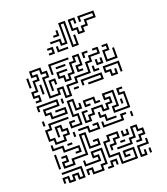

<svg xmlns="http://www.w3.org/2000/svg" viewBox="-161 -1018 990 1136"><g transform="rotate(-20 333.5 -450.0)"><path d="M229 -474V-534H211V-504H139V-636H169V-654H139V-684H91V-666H121V-624H91V-564H61V-546H91V-504H55V-516H79V-534H49V-576H79V-636H109V-654H79V-696H151V-666H181V-624H151V-516H199V-546H241V-486H259V-546H319V-576H409V-636H439V-666H499V-684H475V-696H511V-654H451V-624H421V-564H331V-534H271V-474ZM199 -630V-696H325V-684H211V-630ZM259 -564V-594H229V-636H295V-624H241V-606H271V-576H289V-606H319V-666H349V-696H391V-624H361V-606H385V-594H349V-636H379V-684H361V-654H331V-594H301V-564ZM409 -660V-696H445V-684H421V-660ZM529 -594V-666H559V-684H535V-696H571V-654H541V-606H589V-660H601V-594ZM235 -654V-666H295V-654ZM49 -600V-660H61V-600ZM469 -594V-630H481V-606H499V-630H511V-594ZM169 -540V-606H211V-570H199V-594H181V-540ZM439 -564V-600H451V-576H475V-564ZM109 -540V-600H121V-540ZM529 -504V-534H499V-576H601V-510H589V-564H511V-546H541V-516H559V-540H571V-504ZM385 -504V-516H469V-534H361V-510H349V-546H481V-504ZM295 -504V-516H325V-504ZM109 -384V-414H79V-456H169V-474H61V-450H49V-486H181V-444H91V-426H121V-396H199V-414H145V-426H211V-384ZM199 -450V-480H211V-450ZM199 -294V-336H235V-324H211V-306H259V-354H229V-456H271V-396H289V-420H301V-384H259V-444H241V-366H271V-294ZM319 -384V-426H391V-396H415V-384H379V-414H331V-396H355V-384ZM289 -294V-366H325V-354H301V-306H319V-336H349V-366H421V-336H439V-366H469V-384H439V-426H511V-324H481V-306H559V-384H529V-426H565V-414H541V-396H571V-294H469V-336H499V-414H451V-396H481V-354H451V-324H409V-354H361V-324H331V-294ZM49 -360V-390H61V-360ZM79 -234V-264H49V-336H79V-366H205V-354H91V-324H61V-276H91V-246H139V-276H169V-294H139V-324H121V-270H109V-336H151V-306H181V-264H151V-234ZM529 -330V-360H541V-330ZM409 -264V-294H379V-330H391V-306H421V-276H475V-264ZM289 -234V-264H235V-276H301V-246H349V-264H325V-276H361V-234ZM379 -234V-270H391V-246H499V-276H535V-264H511V-234ZM199 -240V-270H211V-240ZM559 -240V-270H571V-240ZM79 -84V-126H109V-144H85V-156H121V-114H91V-96H139V-126H229V-246H271V-156H319V-174H295V-186H331V-144H259V-234H241V-114H151V-84ZM175 -144V-156H199V-174H109V-204H49V-240H61V-216H121V-186H211V-144ZM145 -204V-216H175V-204ZM415 -84V-96H499V-126H529V-186H571V-156H601V-114H571V-84H535V-96H559V-126H589V-144H559V-174H541V-114H511V-84ZM409 6V-54H349V-156H379V-186H451V-144H421V-114H391V-90H379V-126H409V-156H439V-174H391V-144H361V-66H421V-6H499V-54H451V-36H475V-24H439V-66H511V6ZM469 -144V-180H481V-156H499V-180H511V-144ZM49 -90V-180H61V-90ZM229 6V-24H211V0H199V-36H241V-6H289V-36H319V-114H271V-96H301V-54H199V-90H211V-66H289V-84H259V-126H331V-24H301V6ZM445 -114V-126H475V-114ZM529 6V-66H589V-90H601V-54H541V-6H559V-30H571V6ZM79 6V-24H61V0H49V-36H91V-6H109V-36H151V-6H169V-54H55V-66H181V6H139V-24H121V6ZM325 6V-6H349V-36H391V0H379V-24H361V6ZM589 0V-30H601V0ZM369 -744V-894H351V-774H309V-804H255V-816H321V-786H339V-906H381V-756H399V-810H411V-744ZM429 -804V-834H399V-906H441V-870H429V-894H411V-846H441V-816H459V-846H489V-876H549V-894H471V-870H459V-906H561V-864H501V-834H471V-804ZM285 -834V-846H309V-870H321V-834ZM225 -744V-756H249V-774H225V-786H261V-744ZM279 -744V-780H291V-756H345V-744Z"/></g></svg>

Font: Rubik Maze
Style: Regular
Weight: 400
Designer: Hubert and Fischer, NaN
Foundry: Hubert and Fischer, NaN
Version: Version 2.200